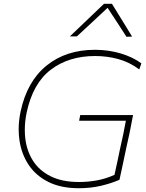

<svg xmlns="http://www.w3.org/2000/svg" viewBox="-20 -989 776 1018"><path d="M666 -279.5Q658.5 -245 648.5 -200Q641 -162.5 632.5 -124Q624 -85.5 613.5 -36Q574 -18 517.8 -4.5Q461.5 9 398.5 9Q303 9 236.2 -24.5Q169.5 -58 131.5 -115.5Q93.5 -173 83 -246.5Q79 -274.5 79 -303Q79 -350 89.5 -399Q123.5 -557.5 226.8 -641.2Q330 -725 483.5 -725Q555.5 -725 620.5 -705.5Q685.5 -686 729.5 -653L718.5 -621Q665.5 -660 606.5 -676Q547.5 -692 484.5 -692Q345 -692 249.8 -619.8Q154.5 -547.5 121.5 -393Q111.5 -345.5 111.5 -300.5Q111.5 -278 114 -256Q121.5 -190 154.2 -137.8Q187 -85.5 247.8 -54.8Q308.5 -24 399.5 -24Q445.5 -24 493.2 -32.5Q541 -41 587 -62Q595.5 -102 603 -135Q610 -167.5 616.5 -200Q626.5 -245 634 -279.5L640 -311Q644.5 -332 647.5 -349H399.5L405.5 -379H685.5L682.5 -364Q678 -339.5 673 -314.5ZM650.5 -794Q626 -832 601 -870.5Q575.5 -909 550.5 -947.5Q509 -908.5 469 -871.5Q429 -834.5 387.5 -796H350.5Q397 -840.5 441.5 -883Q485.5 -925 531.5 -969H573.5Q600 -925.5 627.2 -881.8Q654.5 -838 680.5 -795Z"/></svg>

Font: Heraclito Thin
Style: Italic
Weight: 100
Italic angle: -12°
Designer: Kostas Bartsokas (font) & Cristiano Sobral (main changes)
Foundry: Kostas Bartsokas (font) & Cristiano Sobral (main changes)
Version: Version 1.00;July 8, 2020;FontCreator 13.0.0.2655 64-bit